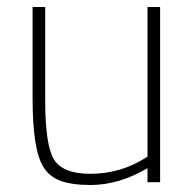

<svg xmlns="http://www.w3.org/2000/svg" viewBox="-20 -520 557 548"><path d="M238 8Q185 8 152.5 -4Q120 -16 103 -45Q73 -94 73 -240V-500H109V-234Q109 -106 134 -65Q159 -24 238 -24Q327 -24 401 -73V-500H437V0H401V-40Q320 8 238 8Z"/></svg>

Font: Storia Sans Thin
Style: Regular
Weight: 100
Designer: Accademia di Belle Arti di Urbino and others
Foundry: Accademia di Belle Arti di Urbino and others.
Version: Version 60.001;May 25, 2020;FontCreator 12.0.0.2522 64-bit